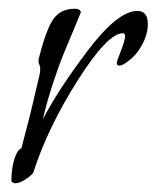

<svg xmlns="http://www.w3.org/2000/svg" viewBox="-20 -413 358 439"><path d="M295 -295Q287 -284 273.5 -273.5Q260 -263 253 -263Q247 -263 247 -269Q247 -273 256.5 -297Q266 -321 266 -330Q266 -337 261 -337Q226 -337 157.5 -229Q89 -121 56 -18Q50 -10 37 -2Q24 6 15 6Q9 6 6 1Q6 -26 12.5 -48Q19 -70 29 -74Q51 -157 60 -198L70 -240Q72 -247 72 -256Q72 -261 70 -265Q68 -269 68 -273Q68 -279 70 -284Q86 -347 102.5 -370Q119 -393 151 -393Q163 -393 165 -385Q164 -382 150.5 -350Q137 -318 125.5 -290Q114 -262 100 -219Q86 -176 78 -140Q111 -205 180 -296.5Q249 -388 294 -388Q318 -388 318 -358Q318 -327 295 -295Z"/></svg>

Font: Bilbo Swash Caps
Style: Regular
Weight: 400
Designer: Robert E. Leuschke
Foundry: Robert E. Leuschke
Version: Version 1.002